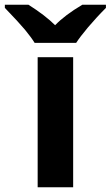

<svg xmlns="http://www.w3.org/2000/svg" viewBox="-80 -786 464 806"><path d="M265.6 -766.1C216.8 -737.3 178.7 -708.5 151.4 -680.2C124.5 -707 87.4 -735.8 39.6 -766.1H-59.6V-752.9C-21 -712.9 7.3 -682.1 24.9 -661.1C42.5 -639.6 56.2 -621.1 65.4 -606H239.7C250 -622.1 266.6 -644 289.6 -671.4C312.5 -698.2 337.4 -725.6 364.7 -752.9V-766.1ZM227.1 -545.9H78.1V0H227.1Z"/></svg>

Font: Noto Reveo Sans
Style: Bold
Weight: 700
Designer: Monotype Design team
Foundry: Monotype Imaging Inc.
Version: Version 1.04